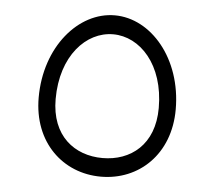

<svg xmlns="http://www.w3.org/2000/svg" viewBox="-42 -615 645 575"><g transform="rotate(5 281.0 -327.5)"><path d="M281 -85C395 -85 487 -170 487 -305C487 -458 390 -570 281 -570C172 -570 75 -458 75 -305C75 -170 167 -85 281 -85ZM281 -141C197 -141 126 -194 126 -305C126 -435 200 -513 281 -513C362 -513 436 -435 436 -305C436 -194 365 -141 281 -141Z"/></g></svg>

Font: FiraGO Light
Style: Regular
Weight: 300
Designer: bBox Type
Foundry: bBox Type GmbH
Version: Version 1.001;PS 001.001;hotconv 1.0.88;makeotf.lib2.5.64775